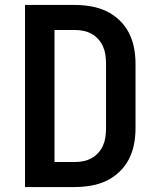

<svg xmlns="http://www.w3.org/2000/svg" viewBox="-20 -755 640 775"><path d="M81 0V-735H282Q314 -735 346.5 -729.5Q379 -724 408 -710.5Q437 -697 461 -674.5Q485 -652 500 -623Q515 -594 521 -562Q527 -530 527 -498V-237Q527 -205 521 -173Q515 -141 500 -112Q485 -83 461 -60.5Q437 -38 408 -24.5Q379 -11 346.5 -5.5Q314 0 282 0ZM200 -101H282Q300 -101 317 -104.5Q334 -108 349.5 -116.5Q365 -125 377 -138.5Q389 -152 396 -168Q403 -184 405.5 -201.5Q408 -219 408 -237V-498Q408 -516 405.5 -533.5Q403 -551 396 -567Q389 -583 377 -596.5Q365 -610 349.5 -618.5Q334 -627 317 -630.5Q300 -634 282 -634H200Z"/></svg>

Font: R Plex Mono
Style: Bold
Weight: 700
Monospace: yes
Designer: Belleve Invis
Foundry: Belleve Invis
Version: Version 31.8.0